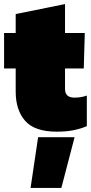

<svg xmlns="http://www.w3.org/2000/svg" viewBox="-25 -636 446 942"><path d="M254 10Q145 10 98.5 -43Q52 -96 52 -186V-300H-5V-474H52V-567L294 -616V-474H391L386 -300H294V-199Q294 -157 341 -157Q372 -157 401 -167V-17Q370 -4 335 3Q300 10 254 10ZM125 286 162 37H341L276 286Z"/></svg>

Font: Kanit Black
Style: Regular
Weight: 900
Designer: Katatrad Team
Foundry: CadsonDemak
Version: Version 2.000; ttfautohint (v1.8.3)